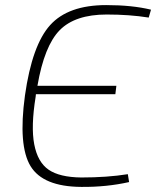

<svg xmlns="http://www.w3.org/2000/svg" viewBox="-20 -722 613 754"><path d="M573 -684 564 -653Q489 -665 399 -665Q275 -665 214.5 -603.5Q154 -542 127 -385H437L433 -352H121L120 -342Q101 -225 114.5 -155Q128 -85 171 -55.5Q214 -26 299 -25Q401 -25 482 -38L487 -7Q398 13 299 12Q149 11 100 -69.5Q51 -150 78 -347Q106 -545 177 -623.5Q248 -702 397 -702Q499 -702 573 -684Z"/></svg>

Font: Exo 2.0 Extra Light
Style: Italic
Weight: 250
Italic angle: -8°
Designer: Natanael Gama
Version: Version 1.001;PS 001.001;hotconv 1.0.70;makeotf.lib2.5.58329